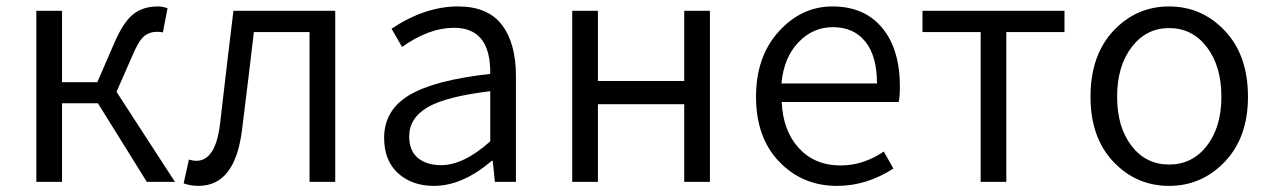

<svg xmlns="http://www.w3.org/2000/svg" viewBox="-20 -574 4011 606"><path d="M347.7 -284.2 532.2 0H443.4L289.1 -248H175.8V0H94.7V-540H175.8V-314.5H287.1L340.8 -438.5Q370.1 -505.9 401.4 -529.8Q432.6 -553.7 477.5 -553.7Q493.2 -553.7 508.8 -547.9L494.1 -471.7Q487.3 -473.6 475.6 -473.6Q451.2 -473.6 434.1 -459Q417 -444.3 397.5 -397.5Z M606.4 12.7Q583 12.7 559.6 4.9L576.2 -70.3Q589.8 -66.4 599.6 -66.4Q661.1 -66.4 674.8 -185.5Q702.1 -421.9 716.8 -540H1038.1V0H957V-472.7H781.2Q766.6 -345.7 744.1 -166Q722.7 12.7 606.4 12.7Z M1349.6 12.7Q1280.3 12.7 1236.3 -27.3Q1192.4 -67.4 1192.4 -138.7Q1192.4 -226.6 1272 -273.9Q1351.6 -321.3 1527.3 -340.8Q1529.3 -486.3 1413.1 -486.3Q1334 -486.3 1249 -425.8L1215.8 -483.4Q1321.3 -553.7 1425.8 -553.7Q1519.5 -553.7 1564 -495.6Q1608.4 -437.5 1608.4 -335V0H1542L1535.2 -66.4H1532.2Q1439.5 12.7 1349.6 12.7ZM1372.1 -52.7Q1443.4 -52.7 1527.3 -127.9V-286.1Q1387.7 -269.5 1329.6 -235.4Q1271.5 -201.2 1271.5 -143.6Q1271.5 -97.7 1299.3 -75.2Q1327.1 -52.7 1372.1 -52.7Z M1786.1 0V-540H1867.2V-318.4H2139.6V-540H2220.7V0H2139.6V-245.1H1867.2V0Z M2622.1 12.7Q2512.7 12.7 2439.5 -63.5Q2366.2 -139.6 2366.2 -268.6Q2366.2 -395.5 2438 -474.6Q2509.8 -553.7 2607.4 -553.7Q2708 -553.7 2764.2 -486.3Q2820.3 -418.9 2820.3 -300.8Q2820.3 -268.6 2816.4 -252H2447.3Q2451.2 -161.1 2501.5 -106.4Q2551.8 -51.8 2632.8 -51.8Q2705.1 -51.8 2769.5 -95.7L2799.8 -42Q2714.8 12.7 2622.1 12.7ZM2446.3 -310.5H2748Q2748 -396.5 2711.4 -442.4Q2674.8 -488.3 2608.4 -488.3Q2545.9 -488.3 2500 -440.4Q2454.1 -392.6 2446.3 -310.5Z M3075.2 0V-472.7H2891.6V-540H3339.8V-472.7H3156.2V0Z M3421.9 -268.6Q3421.9 -399.4 3494.1 -476.6Q3566.4 -553.7 3669.9 -553.7Q3773.4 -553.7 3846.2 -476.6Q3918.9 -399.4 3918.9 -268.6Q3918.9 -140.6 3846.2 -64Q3773.4 12.7 3669.9 12.7Q3566.4 12.7 3494.1 -63.5Q3421.9 -139.6 3421.9 -268.6ZM3835 -268.6Q3835 -365.2 3789.1 -425.3Q3743.2 -485.4 3669.9 -485.4Q3597.7 -485.4 3551.8 -425.3Q3505.9 -365.2 3505.9 -268.6Q3505.9 -172.9 3551.3 -113.8Q3596.7 -54.7 3669.9 -54.7Q3743.2 -54.7 3789.1 -113.8Q3835 -172.9 3835 -268.6Z"/></svg>

Font: Gen Shin Gothic Normal
Style: Regular
Weight: 300
Designer: [Source Han Sans]
Ryoko NISHIZUKA  (kana & ideographs); Paul D. Hunt (Latin, Greek & Cyrillic); Wenlong ZHANG  (bopomofo
Version: Version 1.002.20150607